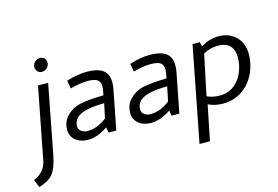

<svg xmlns="http://www.w3.org/2000/svg" viewBox="-168 -744 1671 1156"><g transform="rotate(-15 667.0 -166.0)"><path d="M105 -495Q105 -514 119 -527.5Q133 -541 151 -541Q168 -541 178.5 -530.5Q189 -520 189 -503Q189 -484 175 -470.5Q161 -457 143 -457Q127 -457 116 -468Q105 -479 105 -495ZM98 -384H161L77 52Q62 125 35 158Q8 191 -53 209L-72 160Q-1 129 12 60L13 53Z M284 -316 275 -366Q344 -388 403 -388Q467 -388 501 -364.5Q535 -341 535 -287Q535 -266 531 -246L483 0H435L429 -34Q365 10 305 10Q258 10 228 -15Q198 -40 198 -80Q198 -131 232 -165.5Q266 -200 312 -211Q364 -223 463 -225Q471 -259 471 -279Q471 -308 453 -320.5Q435 -333 391 -333Q369 -333 338.5 -328Q308 -323 284 -316ZM436 -88 455 -178Q389 -177 353 -169Q313 -161 290.5 -144.5Q268 -128 262 -98Q261 -94 261 -87Q261 -66 277 -54Q293 -42 316 -42Q378 -42 436 -88Z M677 -316 668 -366Q737 -388 796 -388Q860 -388 894 -364.5Q928 -341 928 -287Q928 -266 924 -246L876 0H828L822 -34Q758 10 698 10Q651 10 621 -15Q591 -40 591 -80Q591 -131 625 -165.5Q659 -200 705 -211Q757 -223 856 -225Q864 -259 864 -279Q864 -308 846 -320.5Q828 -333 784 -333Q762 -333 731.5 -328Q701 -323 677 -316ZM829 -88 848 -178Q782 -177 746 -169Q706 -161 683.5 -144.5Q661 -128 655 -98Q654 -94 654 -87Q654 -66 670 -54Q686 -42 709 -42Q771 -42 829 -88Z M1061 -384H1106L1113 -356Q1166 -389 1225 -389Q1288 -389 1330.5 -348.5Q1373 -308 1373 -237Q1373 -212 1369 -191Q1351 -98 1290.5 -44Q1230 10 1146 10Q1098 10 1055 -10L1011 208H946ZM1114 -311 1061 -59Q1094 -42 1141 -42Q1203 -42 1245 -84Q1287 -126 1300 -194Q1304 -214 1304 -237Q1304 -283 1280 -309Q1256 -335 1207 -335Q1179 -335 1158.5 -329.5Q1138 -324 1114 -311Z"/></g></svg>

Font: Cambay Devanagari
Style: Italic
Weight: 400
Italic angle: -11°
Designer: Pooja Saxena
Foundry: Pooja Saxena
Version: Version 1.018;PS 001.018;hotconv 1.0.70;makeotf.lib2.5.58329